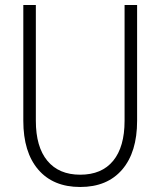

<svg xmlns="http://www.w3.org/2000/svg" viewBox="-20 -730 640 766"><path d="M300 16Q192 16 132.5 -53.5Q73 -123 73 -248V-710H123V-248Q123 -144 169 -88.5Q215 -33 300 -33Q386 -33 431.5 -88.5Q477 -144 477 -248V-710H527V-248Q527 -123 467.5 -53.5Q408 16 300 16Z"/></svg>

Font: Geist Mono ExtraLight
Style: Regular
Weight: 200
Monospace: yes
Designer: Basement.studio, Andrés Briganti, Mateo Zaragoza
Foundry: Basement.studio, Vercel, Andrés Briganti, Guido Ferreyra, Mateo Zaragoza
Version: Version 1.500; ttfautohint (v1.8.4.7-5d5b)